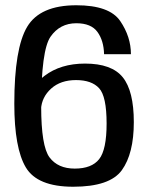

<svg xmlns="http://www.w3.org/2000/svg" viewBox="-20 -700 570 726"><path d="M256.9 6.1Q395.5 6.1 440.7 -56.5Q486 -119.2 486 -238.3Q486 -356.2 444.1 -407.9Q402.2 -459.6 301.6 -459.6Q209.1 -459.6 148 -413Q86.8 -366.3 84.8 -311.6L135.1 -287.3Q137.8 -332.9 173.5 -365.1Q209.1 -397.2 267.4 -397.2Q326.4 -397.2 354.7 -366.5Q383.1 -335.8 383.1 -233.1Q383.1 -133.9 354.9 -98.2Q326.6 -62.5 262.7 -62.5Q199 -62.5 167.3 -104.9Q135.7 -147.2 135.7 -297.4Q135.7 -510.2 171.1 -561.2Q206.5 -612.1 268.6 -612.1Q324.6 -612.1 348.4 -579.3Q372.3 -546.5 373.5 -495H475.1Q475.1 -561 434.5 -620.6Q393.8 -680.1 268.6 -680.1Q131.4 -680.1 82.7 -598.6Q34.1 -517.1 34.1 -308.1Q34.1 -139.8 77.7 -66.9Q121.3 6.1 256.9 6.1Z"/></svg>

Font: Anybody Thin
Style: Regular
Weight: 100
Designer: Tyler Finck
Foundry: Etcetera Type Company
Version: Version 1.114;gftools[0.9.25]